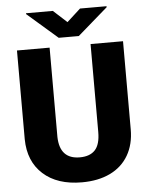

<svg xmlns="http://www.w3.org/2000/svg" viewBox="-60 -951 785 1010"><g transform="rotate(-5 332.5 -446.0)"><path d="M611.3 -710.9V-245.6Q611.3 -166.5 577.6 -108.6Q543.9 -50.8 481 -20.5Q418 9.8 332 9.8Q202.1 9.8 127.4 -57.6Q52.7 -125 51.3 -242.2V-710.9H223.6V-238.8Q226.6 -122.1 332 -122.1Q385.3 -122.1 412.6 -151.4Q439.9 -180.7 439.9 -246.6V-710.9ZM329.1 -836.4 400.9 -901.9H541V-896.5L381.8 -758.3H275.9L115.7 -897.5V-901.9H257.3Z"/></g></svg>

Font: Roboto Black
Style: Regular
Weight: 900
Designer: Google
Version: Version 2.134; 2016